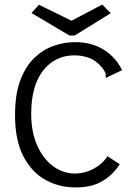

<svg xmlns="http://www.w3.org/2000/svg" viewBox="-20 -813 590 843"><path d="M313 10Q238 10 178 -24Q118 -58 82 -128Q46 -198 46 -308Q46 -400 69.5 -461.5Q93 -523 131.5 -559.5Q170 -596 216.5 -612Q263 -628 309 -628Q383 -628 436 -594.5Q489 -561 516 -505L455 -476L446 -471L443 -478Q446 -486 443 -492.5Q440 -499 431 -513Q403 -547 372 -558.5Q341 -570 307 -570Q222 -570 169.5 -503.5Q117 -437 117 -313Q117 -234 143 -175Q169 -116 213 -83.5Q257 -51 310 -51Q351 -51 390 -71.5Q429 -92 452 -127L506 -92Q473 -42 426.5 -16Q380 10 313 10ZM429 -793 466 -755 308 -657H285L118 -756L151 -792L294 -722Z"/></svg>

Font: Inconsolata SemiExpanded
Style: Regular
Weight: 400
Width: 6
Monospace: yes
Designer: Raph Levien, Cyreal, Brenton Simpson
Foundry: Raph Levien, Cyreal, Google
Version: Version 3.000; ttfautohint (v1.8.2.53-6de2)